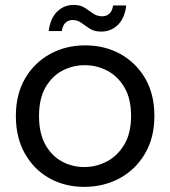

<svg xmlns="http://www.w3.org/2000/svg" viewBox="-20 -738 680 767"><path d="M316.4 8.5Q239.2 8.5 177.4 -26Q115.6 -60.5 79.5 -124.4Q43.4 -188.3 43.4 -274.5Q43.4 -361.5 80.3 -424.7Q117.2 -487.8 180.1 -522.3Q243 -556.8 320.2 -556.8Q398.2 -556.8 460.8 -522.3Q523.3 -487.8 560.1 -424.7Q596.8 -361.5 596.8 -274.5Q596.8 -188.3 559.3 -124.4Q521.8 -60.5 458.1 -26Q394.5 8.5 316.4 8.5ZM316.4 -70.7Q364.1 -70.7 406.8 -92.9Q449.4 -115.1 476.5 -160.5Q503.6 -205.9 503.6 -274.5Q503.6 -344.1 476.9 -389.1Q450.2 -434 408.3 -455.8Q366.4 -477.6 318.7 -477.6Q271.1 -477.6 229.4 -455.8Q187.8 -434 161.8 -389.1Q135.9 -344.1 135.9 -274.5Q135.9 -205.9 161.1 -160.5Q186.3 -115.1 227.5 -92.9Q268.8 -70.7 316.4 -70.7ZM174.4 -613.8Q181.4 -665.7 208.6 -692Q235.8 -718.3 274.4 -718.3Q300.9 -718.3 318.5 -707Q336.2 -695.6 351.9 -684.2Q367.7 -672.9 388.4 -672.9Q405.2 -672.9 416.9 -683.4Q428.7 -693.9 431.7 -716.1H484.4Q478.1 -664.9 450.8 -638.4Q423.5 -611.8 383.9 -611.8Q357.1 -611.8 339.2 -623.2Q321.4 -634.6 305.7 -646.3Q290.1 -658 269.9 -658Q253.6 -658 241.9 -647.3Q230.1 -636.6 227.1 -613.8Z"/></svg>

Font: Poppins Variable
Style: Regular
Weight: 100
Designer: Jonny Pinhorn
Foundry: Indian Type Foundry
Version: Version 6.000